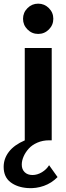

<svg xmlns="http://www.w3.org/2000/svg" viewBox="-74 -760 360 1040"><path d="M190.7 -600.3Q166.5 -576.2 132.8 -576.2Q99.1 -576.2 75 -600.3Q50.8 -624.5 50.8 -658.2Q50.8 -691.9 75 -716.1Q99.1 -740.2 132.8 -740.2Q166.5 -740.2 190.7 -716.1Q214.8 -691.9 214.8 -658.2Q214.8 -624.5 190.7 -600.3ZM191.9 134.8 237.8 199.2Q205.6 231.9 163.6 246.8Q121.6 261.7 77.1 258.8Q19 254.9 -17.6 226.6Q-54.2 198.2 -54.2 144Q-54.2 99.1 -25.6 62Q2.9 24.9 61 0H60.1V-500H206.1V0H191.9Q157.2 0 128.2 12.7Q99.1 25.4 81.3 45.4Q63.5 65.4 53.7 87.9Q43.9 110.4 43.9 131.8Q43.9 157.2 59.6 172.6Q75.2 188 102.1 188Q127.9 188 153.1 172.9Q178.2 157.7 191.9 134.8Z"/></svg>

Font: Orkney
Style: Bold
Weight: 700
Designer: Samuel Oakes and Alfredo Marco Pradil
Foundry: Alfredo Marco Pradil
Version: 1.0